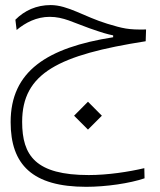

<svg xmlns="http://www.w3.org/2000/svg" viewBox="-20 -428 626 749"><path d="M316.4 300.8C394 300.8 486.8 287.1 543.9 267.6L543 228C482.9 242.2 400.9 254.9 326.2 254.9C119.6 254.9 66.4 179.7 66.4 47.4C66.4 -143.1 209 -213.9 548.3 -267.1L549.8 -313C480 -311.5 460 -316.9 398.4 -335.4C308.6 -362.8 245.1 -408.2 177.7 -408.2C122.1 -408.2 76.2 -387.2 40 -351.1L44.9 -311C79.1 -339.8 123 -362.3 173.8 -362.3C228 -362.3 266.1 -339.8 328.6 -317.9C381.8 -299.3 396 -295.4 421.4 -290V-282.7C163.6 -242.2 21.5 -150.4 21.5 48.3C21.5 214.4 106.4 300.8 316.4 300.8ZM323.2 77.6 377.4 23.4 323.2 -31.2 269 23.4Z"/></svg>

Font: Cascadia Mono PL ExtraLight
Style: Regular
Weight: 200
Monospace: yes
Designer: Aaron Bell
Foundry: Saja Typeworks
Version: Version 2404.023